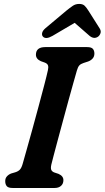

<svg xmlns="http://www.w3.org/2000/svg" viewBox="-20 -934 521 954"><path d="M235 -116Q231 -98 235 -89.5Q239 -81 250 -77L271 -70Q295.5 -59 295 -38.5Q295 -21 283.2 -10.5Q271.5 0 251.5 0H43Q21 0 13.5 -9.2Q6 -18.5 6 -33Q5.5 -47.5 14 -57.2Q22.5 -67 35.5 -72L56 -78Q70.5 -82.5 78.8 -91.2Q87 -100 92.5 -119.5Q99 -143 112 -188.5Q125 -234 140.5 -290.5Q156 -347 171.5 -404.5Q187 -462 199.5 -509.8Q212 -557.5 218 -585Q221.5 -600 218.5 -609Q215.5 -618 202.5 -623L183 -630Q158.5 -641 158.5 -662Q158.5 -700 205 -700H412.5Q434 -700 441.5 -691.2Q449 -682.5 449 -668Q449 -653 440.2 -643.2Q431.5 -633.5 418 -628.5L395 -621Q381 -616.5 374 -608.8Q367 -601 362 -583.5Q355 -559.5 343.8 -519.5Q332.5 -479.5 319.2 -431Q306 -382.5 292.5 -332.5Q279 -282.5 267 -238Q255 -193.5 246.5 -161Q238 -128.5 235 -116ZM240.5 -755.5Q207 -736.5 193 -752.5Q187 -759.5 189.5 -770.8Q192 -782 206 -794L308.5 -880Q327.5 -895.5 341.5 -905Q355.5 -914.5 373.5 -914.5Q391.5 -914.5 400.8 -905.2Q410 -896 420 -880L476 -791.5Q483 -779.5 479.2 -768.8Q475.5 -758 467.5 -752Q447.5 -738 425.5 -755.5L351 -820.5Z"/></svg>

Font: Fraunces 72pt S100 SemiBold
Style: Italic
Weight: 600
Italic angle: -16°
Version: Version 1.000; ttfautohint (v1.8.3)